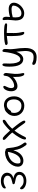

<svg xmlns="http://www.w3.org/2000/svg" viewBox="1703 -2279 837 4283"><g transform="rotate(-90 2121.5 -137.5)"><path d="M226.1 32.2Q176.8 32.2 133.5 17.1Q90.3 2 65.2 -22.5Q40 -46.9 40 -74.2Q40 -88.9 45.9 -98.9Q51.8 -108.9 63 -108.9Q70.3 -108.9 79.6 -100.6Q88.9 -92.3 100.6 -80.6Q112.3 -68.8 127.7 -57.1Q143.1 -45.4 169.4 -37.1Q195.8 -28.8 228 -28.8Q291 -28.8 327.4 -55.2Q363.8 -81.5 363.8 -125Q363.8 -161.6 330.3 -182.9Q296.9 -204.1 208 -219.2Q175.3 -225.1 164.6 -232.4Q153.8 -239.7 153.8 -255.9Q153.8 -269.5 167.5 -275.4Q181.2 -281.2 223.1 -289.1Q287.1 -302.7 315.7 -326.2Q344.2 -349.6 344.2 -389.2Q344.2 -426.3 310.3 -450.7Q276.4 -475.1 228 -475.1Q194.8 -475.1 165.5 -467.3Q136.2 -459.5 120.6 -450.4Q105 -441.4 92.5 -433.6Q80.1 -425.8 76.2 -425.8Q67.9 -425.8 63 -431.6Q58.1 -437.5 58.1 -446.8Q58.1 -483.4 105.2 -509.8Q152.3 -536.1 228 -536.1Q313 -536.1 361.6 -496.6Q410.2 -457 410.2 -396Q410.2 -375.5 404.1 -356.2Q397.9 -336.9 384.3 -316.9Q370.6 -296.9 344.5 -280.8Q318.4 -264.6 282.2 -255.9Q350.1 -247.1 389.6 -213.4Q429.2 -179.7 429.2 -124Q429.2 -55.2 372.6 -11.5Q315.9 32.2 226.1 32.2Z M680.7 -34.2Q617.2 -34.2 581.1 -67.1Q544.9 -100.1 544.9 -157.2Q544.9 -209.5 569.6 -261Q594.2 -312.5 636 -353Q677.7 -393.6 738.5 -418.7Q799.3 -443.8 866.7 -443.8Q889.2 -443.8 900.9 -432.1Q906.7 -434.1 912.1 -434.1Q931.6 -434.1 944.8 -416Q958 -397.9 960 -368.2Q970.7 -247.6 993.7 -172.9Q1016.6 -98.1 1074.7 -21Q1089.8 -2.4 1081.5 17.3Q1073.2 37.1 1050.8 37.1Q1039.6 37.1 1033.7 32.5Q1027.8 27.8 1019 16.1Q975.1 -42.5 949 -101.8Q922.9 -161.1 910.6 -258.8Q894 -199.7 867.7 -155.3Q841.3 -110.8 810.1 -85Q778.8 -59.1 746.3 -46.6Q713.9 -34.2 680.7 -34.2ZM615.7 -159.2Q615.7 -131.8 627 -108.9Q644 -98.1 676.8 -98.1Q745.6 -98.1 798.6 -171.4Q851.6 -244.6 876 -380.9Q752 -367.7 683.8 -305.2Q615.7 -242.7 615.7 -159.2Z M1177.7 24.9Q1146.5 24.9 1151.9 -15.1Q1155.8 -51.8 1199 -128.2Q1242.2 -204.6 1307.6 -283.2Q1243.2 -360.4 1192.9 -402.8Q1166.5 -424.8 1154.5 -440.2Q1142.6 -455.6 1142.6 -471.2Q1142.6 -494.1 1167 -494.1Q1185.1 -494.1 1199.2 -484.9Q1213.4 -475.6 1246.6 -444.8Q1279.8 -412.6 1350.6 -332Q1393.1 -379.4 1449.7 -425.8Q1500.5 -468.3 1524.4 -481.7Q1548.3 -495.1 1566.9 -495.1Q1578.1 -495.1 1584.5 -487.8Q1590.8 -480.5 1590.8 -467.8Q1590.8 -444.3 1558.6 -423.8Q1467.8 -371.1 1391.6 -283.2Q1483.4 -171.4 1523.9 -113.8Q1571.8 -44.9 1571.8 -16.1Q1571.8 -4.9 1565.4 2Q1559.1 8.8 1547.9 8.8Q1535.2 8.8 1524.9 0.7Q1514.6 -7.3 1500 -30.8Q1422.9 -143.6 1349.6 -232.9Q1272.5 -133.8 1211.9 -4.9Q1199.2 24.9 1177.7 24.9Z M1907.7 -14.2Q1806.6 -14.2 1741.7 -76.7Q1676.8 -139.2 1676.8 -235.8Q1676.8 -274.4 1689.5 -310.1Q1702.1 -345.7 1721.7 -370.8Q1741.2 -396 1763.9 -415.3Q1786.6 -434.6 1806.9 -443.8Q1827.1 -453.1 1840.8 -453.1H1844.7Q1881.3 -467.8 1913.6 -467.8Q2006.3 -467.8 2060.1 -406.2Q2113.8 -344.7 2113.8 -238.8Q2113.8 -143.1 2054.7 -78.6Q1995.6 -14.2 1907.7 -14.2ZM1743.7 -243.2Q1743.7 -167.5 1787.1 -122.8Q1830.6 -78.1 1904.8 -78.1Q1969.7 -78.1 2007.8 -123.5Q2045.9 -168.9 2045.9 -245.1Q2045.9 -320.3 2013.2 -362.1Q1980.5 -403.8 1921.9 -403.8Q1890.1 -403.8 1868.7 -394Q1847.2 -384.3 1826.7 -363.8Q1814.5 -351.6 1804.7 -336.2Q1794.9 -320.8 1788.6 -314.5Q1782.2 -308.1 1770.5 -308.1Q1762.7 -308.1 1759.8 -310.1Q1743.7 -276.9 1743.7 -243.2Z M2339.4 -167Q2285.6 -167 2256.6 -205.8Q2227.5 -244.6 2227.5 -308.1Q2227.5 -347.7 2239.7 -387.2Q2252 -426.8 2274.9 -454.3Q2297.9 -481.9 2325.2 -481.9Q2347.2 -481.9 2347.2 -457Q2347.2 -446.8 2335 -424.3Q2322.8 -401.9 2310.5 -369.9Q2298.3 -337.9 2298.3 -304.2Q2298.3 -277.8 2309.3 -259Q2320.3 -240.2 2345.2 -240.2Q2414.6 -240.2 2483.4 -292.5Q2552.2 -344.7 2565.4 -402.8Q2565.4 -404.3 2565.9 -407.5Q2566.4 -410.6 2566.4 -412.1Q2569.8 -446.8 2575.9 -462.4Q2582 -478 2597.2 -478Q2611.3 -478 2623.3 -460.7Q2635.3 -443.4 2635.3 -418Q2635.3 -398.4 2624.8 -325.9Q2614.3 -253.4 2614.3 -224.1Q2614.3 -139.6 2621.1 -106Q2623.5 -90.8 2628.4 -69.6Q2633.3 -48.3 2633.3 -41Q2633.3 -14.2 2612.3 -14.2Q2593.8 -14.2 2582.3 -30Q2570.8 -45.9 2562.5 -74.2Q2546.4 -116.7 2546.4 -224.1Q2546.4 -234.9 2548.3 -267.1Q2505.9 -223.1 2449.7 -195.1Q2393.6 -167 2339.4 -167Z M2991.2 261.2Q2911.6 261.2 2863.8 242.7Q2815.9 224.1 2815.9 190.9Q2815.9 164.1 2846.2 164.1Q2855.5 164.1 2867.2 168.7Q2878.9 173.3 2890.4 179Q2901.9 184.6 2928 189.2Q2954.1 193.8 2988.8 193.8Q3063.5 193.8 3094.7 144.8Q3126 95.7 3126 4.9Q3126 -24.9 3118.9 -88.6Q3111.8 -152.3 3108.9 -192.9Q3091.8 -147.5 3070.3 -115.2Q3048.8 -83 3026.6 -66.9Q3004.4 -50.8 2984.4 -43.9Q2964.4 -37.1 2943.8 -37.1Q2863.3 -37.1 2819.6 -113.5Q2775.9 -189.9 2775.9 -348.1Q2775.9 -395 2779.3 -426.3Q2782.7 -457.5 2789.3 -473.6Q2795.9 -489.7 2803.2 -495.8Q2810.5 -502 2820.8 -502Q2836.4 -502 2843.3 -485.8Q2850.1 -469.7 2847.2 -425.8Q2840.8 -329.1 2849.6 -256.3Q2858.4 -183.6 2881.6 -142.8Q2904.8 -102.1 2939.9 -102.1Q2972.7 -102.1 3000 -128.9Q3027.3 -155.8 3047.1 -204.1Q3066.9 -252.4 3080.8 -315.9Q3094.7 -379.4 3103 -457Q3106 -484.9 3111.3 -492.9Q3116.7 -501 3131.8 -501Q3150.9 -501 3163.1 -478.8Q3175.3 -456.5 3169.9 -404.8Q3163.6 -350.1 3166.3 -295.9Q3168.9 -241.7 3174.8 -208.5Q3180.7 -175.3 3186.8 -116.7Q3192.9 -58.1 3192.9 4.9Q3192.9 135.7 3138.7 198.5Q3084.5 261.2 2991.2 261.2Z M3528.8 -14.2Q3492.2 -14.2 3475.1 -84Q3467.8 -112.8 3462.9 -177.2Q3458 -241.7 3458 -304.2Q3458 -326.2 3460.9 -403.8Q3418 -400.9 3370.4 -392.8Q3322.8 -384.8 3303.2 -384.8Q3283.2 -384.8 3270.5 -395.5Q3257.8 -406.2 3257.8 -420.9Q3257.8 -428.7 3265.4 -434.3Q3272.9 -439.9 3292 -444.8Q3371.1 -465.8 3519 -465.8Q3599.6 -465.8 3666 -459Q3700.2 -455.6 3721.7 -445.6Q3743.2 -435.5 3743.2 -423.8Q3743.2 -397 3707 -397Q3686.5 -397 3627.7 -401.4Q3568.8 -405.8 3534.2 -405.8H3527.8Q3525.9 -363.8 3525.9 -248Q3525.9 -183.1 3532.5 -137.5Q3539.1 -91.8 3545.4 -70.1Q3551.8 -48.3 3551.8 -41Q3551.8 -14.2 3528.8 -14.2Z M3967.8 -16.1Q3806.6 -16.1 3806.6 -210Q3806.6 -233.4 3813.7 -293.5Q3820.8 -353.5 3820.8 -379.9Q3820.8 -406.7 3817.9 -436.5Q3814.9 -466.3 3814.9 -469.2Q3814.9 -485.4 3819.8 -491.7Q3824.7 -498 3837.9 -498Q3862.8 -498 3876.2 -475.3Q3889.6 -452.6 3889.6 -418.9Q3889.6 -398.4 3883.8 -332Q3973.1 -361.8 4062 -361.8Q4130.4 -361.8 4166.5 -329.3Q4202.6 -296.9 4202.6 -247.1Q4202.6 -194.8 4169.9 -141.4Q4137.2 -87.9 4081.8 -52Q4026.4 -16.1 3967.8 -16.1ZM3875 -212.9Q3875 -139.6 3895.3 -108.9Q3915.5 -78.1 3971.7 -78.1Q4011.7 -78.1 4050.5 -103.5Q4089.4 -128.9 4114 -172.1Q4138.7 -215.3 4138.7 -262.2Q4138.7 -276.4 4116 -287.6Q4093.3 -298.8 4057.6 -298.8Q3971.7 -298.8 3878.9 -272Q3875 -226.1 3875 -212.9Z"/></g></svg>

Font: Shantell Sans Irregular
Style: Regular
Weight: 300
Designer: Stephen Nixon, Anya Danilova, Shantell Martin
Foundry: Arrow Type
Version: Version 1.006;[9816181b4]